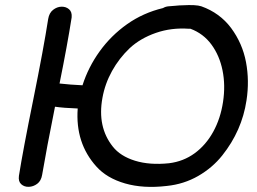

<svg xmlns="http://www.w3.org/2000/svg" viewBox="-20 -740 1020 761"><path d="M641 -3Q709 -10 765.5 -42.5Q822 -75 861 -124Q939 -222 957 -342Q969 -420 955 -494Q941 -568 896 -629Q851 -689 778 -715Q757 -722 704 -719Q692 -719 673 -717Q654 -715 648 -715Q636 -714 626 -708Q547 -689 483.5 -644Q420 -599 375 -536.5Q330 -474 307 -402Q260 -404 216 -409Q247 -562 264 -671Q266 -693 253.5 -703.5Q241 -714 223.5 -713.5Q206 -713 190.5 -701Q175 -689 171 -665Q153 -549 112 -346Q71 -144 55 -43Q52 -21 64 -10Q76 1 94 0.5Q112 0 127.5 -11.5Q143 -23 147 -47Q164 -148 198 -317Q232 -312 288 -310Q278 -173 362 -80Q403 -34 475.5 -13Q548 8 641 -3ZM650 -93Q573 -85 515 -103Q457 -121 427 -159Q365 -237 386 -352Q396 -408 424 -458.5Q452 -509 494 -549Q536 -588 597.5 -609.5Q659 -631 729 -626H735Q786 -607 818 -563.5Q850 -520 862 -461Q874 -402 864 -336Q854 -270 825 -217.5Q796 -165 751.5 -132.5Q707 -100 650 -93Z"/></svg>

Font: Balsamiq Sans
Style: Italic
Weight: 400
Italic angle: -12°
Designer: Michael Angeles
Foundry: Balsamiq SRL
Version: Version 1.020; ttfautohint (v1.8.4.7-5d5b);gftools[0.9.26]